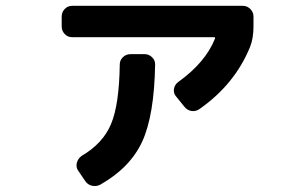

<svg xmlns="http://www.w3.org/2000/svg" viewBox="-20 -596 1040 652"><path d="M224.6 -469.7Q210 -469.7 199.7 -480.5Q189.5 -491.2 189.5 -505.9V-540Q189.5 -554.7 199.7 -565.4Q210 -576.2 224.6 -576.2H804.7Q819.3 -576.2 830.1 -565.4Q840.8 -554.7 840.8 -540V-505.9Q840.8 -465.8 829.1 -436.5Q777.3 -309.6 657.2 -225.6Q644.5 -216.8 629.9 -219.2Q615.2 -221.7 605.5 -234.4L577.1 -269.5Q568.4 -280.3 570.8 -294.4Q573.2 -308.6 585 -317.4Q677.7 -383.8 710 -464.8Q711.9 -469.7 707 -469.7ZM422.9 -412.1H471.7Q485.4 -412.1 496.1 -401.9Q506.8 -391.6 506.8 -377.9Q503.9 -204.1 462.9 -115.2Q421.9 -26.4 320.3 31.2Q306.6 38.1 292 34.7Q277.3 31.2 268.6 17.6L244.1 -18.6Q237.3 -30.3 241.2 -43.9Q245.1 -57.6 256.8 -66.4Q329.1 -108.4 356.9 -174.3Q384.8 -240.2 386.7 -377Q386.7 -391.6 397.5 -401.9Q408.2 -412.1 422.9 -412.1Z"/></svg>

Font: Rounded-L Mgen+ 1m bold
Style: Bold
Weight: 700
Designer: [Source Han Sans]
Ryoko NISHIZUKA  (kana & ideographs); Paul D. Hunt (Latin, Greek & Cyrillic); Wenlong ZHANG  (bopomofo
Version: Version 1.059.20150602